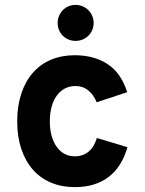

<svg xmlns="http://www.w3.org/2000/svg" viewBox="-20 -747 587 779"><path d="M283.2 12.2Q230 12.2 186.8 -6.1Q143.6 -24.4 113.3 -58.8Q83 -93.3 66.4 -142.8Q49.8 -192.4 49.8 -254.9Q49.8 -317.4 66.4 -367.2Q83 -417 113.3 -451.7Q143.6 -486.3 186.8 -504.6Q230 -522.9 283.2 -522.9Q361.3 -522.9 416.3 -487.1Q471.2 -451.2 496.1 -373L372.1 -332Q360.8 -361.3 338.9 -379.6Q316.9 -397.9 286.1 -397.9Q262.2 -397.9 242.9 -387.7Q223.6 -377.4 210.2 -358.9Q196.8 -340.3 189.5 -314Q182.1 -287.6 182.1 -254.9Q182.1 -222.2 189.5 -196Q196.8 -169.9 210 -151.4Q223.1 -132.8 241.7 -122.8Q260.3 -112.8 283.2 -112.8Q316.4 -112.8 339.4 -131.8Q362.3 -150.9 373 -187L497.1 -149.9Q474.1 -69.3 420.2 -28.6Q366.2 12.2 283.2 12.2ZM286.6 -581.1Q271 -581.1 257.8 -586.7Q244.6 -592.3 234.9 -602.1Q225.1 -611.8 219.5 -625Q213.9 -638.2 213.9 -653.8Q213.9 -668.9 219.5 -682.4Q225.1 -695.8 234.9 -705.8Q244.6 -715.8 257.8 -721.4Q271 -727.1 286.6 -727.1Q301.8 -727.1 315.2 -721.4Q328.6 -715.8 338.6 -705.8Q348.6 -695.8 354.2 -682.4Q359.9 -668.9 359.9 -653.8Q359.9 -638.2 354.2 -625Q348.6 -611.8 338.6 -602.1Q328.6 -592.3 315.2 -586.7Q301.8 -581.1 286.6 -581.1Z"/></svg>

Font: Overpass
Style: Bold
Weight: 700
Designer: Delve Withrington
Foundry: Delve Fonts
Version: Version 1.001